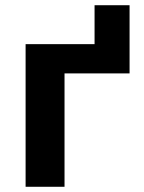

<svg xmlns="http://www.w3.org/2000/svg" viewBox="-20 -715 552 735"><path d="M476 -695V-434H227V0H78V-546H342V-695Z"/></svg>

Font: Noto IKEA Latin
Style: Bold
Weight: 700
Designer: Monotype Design Team
Foundry: Monotype Imaging Inc.
Version: Version 1.0